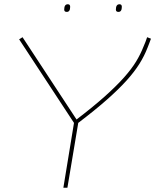

<svg xmlns="http://www.w3.org/2000/svg" viewBox="-20 -883 730 903"><path d="M278 0 328 -305 70 -698 86 -708 340 -321Q421 -383 475 -431.5Q529 -480 564 -519.5Q599 -559 620 -593.5Q641 -628 655 -664Q660 -675 664 -685.5Q668 -696 672 -708L690 -701Q686 -690 682 -679.5Q678 -669 674 -659Q659 -620 635.5 -582.5Q612 -545 575 -504Q538 -463 482.5 -414Q427 -365 348 -305L297 0ZM537 -827Q525 -827 525 -838Q525 -863 542 -863Q553 -863 553 -851Q553 -827 537 -827ZM294 -827Q282 -827 282 -838Q282 -863 299 -863Q310 -863 310 -851Q310 -827 294 -827Z"/></svg>

Font: Georama Extended Thin
Style: Italic
Weight: 100
Width: 7
Italic angle: -9°
Designer: Jean-Baptiste Levee
Foundry: Production Type
Version: Version 1.000